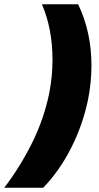

<svg xmlns="http://www.w3.org/2000/svg" viewBox="-83 -762 469 907"><path d="M150 -324Q165 -402 165 -479Q165 -626 115 -742H286Q349 -611 349 -453Q349 -372 333 -292Q309 -175 254.5 -66Q200 43 121 125H-63Q14 24 70 -90Q126 -204 150 -324Z"/></svg>

Font: TypoPRO Montserrat Alternates
Style: Italic
Weight: 800
Italic angle: -11.3°
Designer: Julieta Ulanovsky
Foundry: Julieta Ulanovsky
Version: Version 6.001